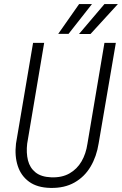

<svg xmlns="http://www.w3.org/2000/svg" viewBox="-20 -924 606 955"><path d="M499.5 -710.9H556.2L470.7 -210.9Q460.4 -145.5 430.4 -95Q400.4 -44.4 350.3 -16.1Q300.3 12.2 231 10.7Q165 9.3 124.8 -20Q84.5 -49.3 68.4 -98.6Q52.2 -147.9 59.6 -210L144.5 -710.9H199.7L115.2 -209.5Q109.9 -163.6 119.1 -126.5Q128.4 -89.4 156.5 -66.7Q184.6 -43.9 234.9 -42Q288.1 -40 325.7 -61.5Q363.3 -83 385.5 -121.1Q407.7 -159.2 415 -209.5ZM373 -754.9 499.5 -903.8H566.4L430.2 -754.9ZM269.5 -755.4 373.5 -903.8H437.5L320.8 -755.4Z"/></svg>

Font: Roboto Condensed Light
Style: Italic
Weight: 300
Italic angle: -12°
Designer: Christian Robertson
Foundry: Google
Version: Version 3.0; 2020